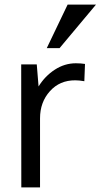

<svg xmlns="http://www.w3.org/2000/svg" viewBox="-20 -816 438 836"><path d="M397.9 -795.9 239.3 -606.4H183.6L274.4 -795.9ZM310.1 -540.5Q332 -540.5 350.1 -537.6L347.2 -462.4Q324.7 -466.3 308.1 -466.3Q240.2 -466.8 197.3 -418.9Q154.3 -371.1 154.3 -300.8V0H72.8Q72.3 -493.2 72.3 -535.6H140.1L147.9 -439.5Q175.8 -484.9 218.8 -512.7Q261.7 -540.5 310.1 -540.5Z"/></svg>

Font: Oxygen-Regular
Style: Regular
Weight: 400
Designer: Vernon Adams
Foundry: Vernon Adams
Version: Version Release 0.2.3 webfont; ttfautohint (v0.93.3-1d66) -l